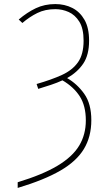

<svg xmlns="http://www.w3.org/2000/svg" viewBox="-20 -744 540 944"><path d="M67 152Q189 115 262.5 71Q336 27 369 -27.5Q402 -82 402 -152Q402 -224 372 -270.5Q342 -317 287 -349Q261 -337 231 -327Q201 -317 168 -307L160 -331Q233 -352 284.5 -375.5Q336 -399 363.5 -438Q391 -477 391 -544Q391 -604 370 -637.5Q349 -671 317.5 -685Q286 -699 252 -699Q202 -699 163.5 -680Q125 -661 90 -631L72 -648Q113 -683 156 -703.5Q199 -724 252 -724Q298 -724 335.5 -705Q373 -686 395.5 -646.5Q418 -607 418 -544Q418 -474 389.5 -431.5Q361 -389 310 -360Q359 -332 394 -283Q429 -234 429 -153Q429 -72 392.5 -11.5Q356 49 276.5 95Q197 141 67 180Z"/></svg>

Font: Noto Sans Mono ExtraCondensed Thin
Style: Regular
Weight: 100
Width: 2
Designer: Monotype Design Team
Foundry: Monotype Imaging Inc.
Version: Version 2.014; ttfautohint (v1.8.4.7-5d5b)